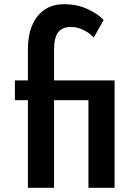

<svg xmlns="http://www.w3.org/2000/svg" viewBox="-20 -895 638 915"><path d="M113 0H237.5V-417.5H401.5V0H526V-512H237.5V-658Q237.5 -715 256.8 -740.8Q276 -766.5 320 -766.5Q349.5 -766.5 379.5 -751.2Q409.5 -736 426.5 -716L474 -799.5Q447 -829 397 -852Q347 -875 285 -875Q205 -875 159 -818Q113 -761 113 -659.5V-512H51V-417.5H113Z"/></svg>

Font: Spartan SemiBold
Style: Regular
Weight: 600
Designer: Matt Bailey, Mirko Velimirovic
Foundry: Matt Bailey
Version: Version 1.003; ttfautohint (v1.8.3)